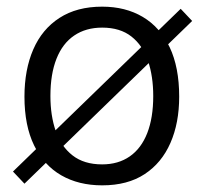

<svg xmlns="http://www.w3.org/2000/svg" viewBox="-20 -547 619 577"><path d="M557.5 -484 53.5 5 19 -31.5 523 -520.5ZM287 10Q216.5 10 164 -20.2Q111.5 -50.5 82.5 -110Q53.5 -169.5 53.5 -256.5Q53.5 -337.5 80 -398.5Q106.5 -459.5 158.8 -493.2Q211 -527 287 -527Q357 -527 409 -496.2Q461 -465.5 489.8 -405.2Q518.5 -345 518.5 -256.5Q518.5 -177.5 492.2 -117.5Q466 -57.5 414.8 -23.8Q363.5 10 287 10ZM287 -53Q335.5 -53 370 -77Q404.5 -101 422.5 -147Q440.5 -193 440.5 -258.5Q440.5 -317.5 424.8 -364Q409 -410.5 375 -437.2Q341 -464 287 -464Q238 -464 203 -440.2Q168 -416.5 149.8 -370.5Q131.5 -324.5 131.5 -258.5Q131.5 -199.5 147.5 -153.2Q163.5 -107 198 -80Q232.5 -53 287 -53Z"/></svg>

Font: Public Sans Thin Light
Style: Regular
Weight: 300
Version: Version 1.007